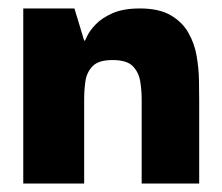

<svg xmlns="http://www.w3.org/2000/svg" viewBox="-20 -434 526 454"><path d="M35 0V-414H156L179 -338H181Q181 -338 186.5 -349.5Q192 -361 206 -376Q220 -391 245.5 -402.5Q271 -414 311 -414Q356 -414 383.5 -398Q411 -382 425.5 -356.5Q440 -331 445 -301.5Q450 -272 450.5 -244.5Q451 -217 451 -198V0H315V-199Q315 -221 311.5 -242Q308 -263 294 -277.5Q280 -292 246 -292Q213 -292 199 -277.5Q185 -263 182 -242Q179 -221 179 -199V0Z"/></svg>

Font: Darker Grotesque Light Black
Style: Regular
Weight: 900
Version: Version 1.000;gftools[0.9.28]